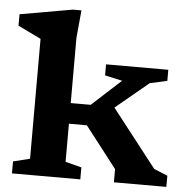

<svg xmlns="http://www.w3.org/2000/svg" viewBox="-53 -796 828 848"><g transform="rotate(5 361.5 -372.0)"><path d="M262.5 -71.5 334 -53V0H31V-53L105 -71.5V-603Q95 -608 63.5 -623Q32 -638 3 -652.5V-703L236 -744H274L262.5 -621V-332H351L480 -450L403 -467V-516H679V-467L602.5 -450L456.5 -329L655 -74.5L715.5 -49.5V0H483V-49.5V-58.5L342 -240.5H262.5Z"/></g></svg>

Font: Newsreader 6pt SemiBold
Style: Regular
Weight: 600
Designer: Hugues Gentile
Foundry: Production Type
Version: Version 1.003; ttfautohint (v1.8.3)